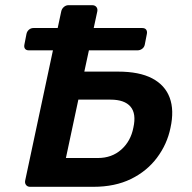

<svg xmlns="http://www.w3.org/2000/svg" viewBox="-20 -720 739 740"><path d="M91 -526Q81 -526 76.5 -532Q72 -538 74 -548L82 -589Q84 -599 91.5 -605.5Q99 -612 109 -612H528Q539 -612 543.5 -605.5Q548 -599 546 -589L538 -548Q536 -538 528 -532Q520 -526 510 -526ZM96 0Q86 0 80.5 -7Q75 -14 77 -24L216 -676Q218 -686 226 -693Q234 -700 244 -700H335Q346 -700 351.5 -693Q357 -686 355 -676L305 -444H435Q517 -444 566.5 -418Q616 -392 634 -343.5Q652 -295 637 -227Q624 -164 585 -112Q546 -60 484.5 -30Q423 0 340 0ZM234 -111H357Q411 -111 447.5 -143.5Q484 -176 494 -228Q506 -282 483 -309Q460 -336 406 -336H282Z"/></svg>

Font: Rubik Medium
Style: Italic
Weight: 500
Italic angle: -12°
Designer: Hubert and Fischer
Foundry: Hubert and Fischer
Version: Version 2.300;gftools[0.9.30]